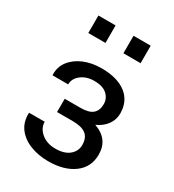

<svg xmlns="http://www.w3.org/2000/svg" viewBox="-186 -866 884 978"><g transform="rotate(30 256.0 -376.5)"><path d="M251 9.3Q193.4 9.3 145.5 -9.3Q97.7 -27.8 69.8 -64.2Q42 -100.6 43.5 -153.3L44.4 -156.2H135.7Q135.7 -119.1 168 -91.8Q200.2 -64.5 251 -64.5Q303.2 -64.5 332 -88.6Q360.8 -112.8 360.8 -148.9Q360.8 -191.4 335.7 -210.9Q310.5 -230.5 257.3 -230.5H165.5V-308.6H257.3Q308.1 -308.6 329.8 -327.9Q351.6 -347.2 351.6 -383.8Q351.6 -417 326.7 -439.9Q301.8 -462.9 251 -462.9Q205.6 -462.9 174.8 -439Q144 -415 144 -380.9H52.7L51.8 -383.8Q49.8 -429.2 75.9 -463.6Q102.1 -498 147.9 -517.6Q193.8 -537.1 251 -537.1Q343.8 -537.1 396 -497.3Q448.2 -457.5 448.2 -383.8Q448.2 -348.1 426.8 -318.4Q405.3 -288.6 366.7 -271.5Q458 -239.3 458 -148.9Q458 -74.7 401.1 -32.7Q344.2 9.3 251 9.3ZM308.6 -658.7V-761.7H409.7V-658.7ZM102.1 -658.7V-761.7H203.1V-658.7Z"/></g></svg>

Font: Roboto Slab
Style: Regular
Weight: 400
Designer: Google
Version: Version 2.000; ttfautohint (v1.8.1.43-b0c9)